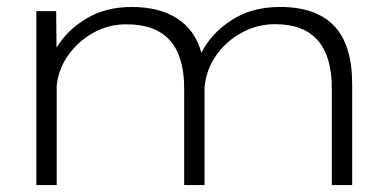

<svg xmlns="http://www.w3.org/2000/svg" viewBox="-20 -532 1115 552"><path d="M84.5 0V-500H141.5L142.5 -395Q173 -445.5 228.5 -478.8Q284 -512 359 -512Q438 -512 489.5 -478.8Q541 -445.5 559 -380.5Q587.5 -436.5 645.8 -474.2Q704 -512 785.5 -512Q888 -512 940.2 -458Q992.5 -404 992.5 -289.5V0H934V-278Q934 -462.5 771 -462.5Q719.5 -462.5 674.8 -438Q630 -413.5 601.2 -372.2Q572.5 -331 568 -280.5V0H509.5V-278Q509.5 -462.5 344 -462Q294 -462.5 250.2 -438.8Q206.5 -415 177.5 -375.2Q148.5 -335.5 143 -286.5V0Z"/></svg>

Font: Trispace SemiExpanded ExtraLight
Style: Regular
Weight: 200
Width: 6
Designer: Tyler Finck
Foundry: Etcetera Type Company
Version: Version 1.210; ttfautohint (v1.8.3)